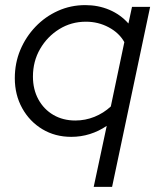

<svg xmlns="http://www.w3.org/2000/svg" viewBox="-20 -528 619 752"><path d="M347 204 398 -35Q367 -14 332 -3Q297 8 259 8Q195.8 8 145.9 -22Q96 -52 67 -104.2Q38 -156.5 38 -221.7Q38 -281 59.5 -332.3Q81.1 -383.6 119 -423.3Q157 -463 207 -485.5Q257 -508 314 -508Q365 -508 408.5 -489.5Q452 -471 483 -436L497 -501H568L419 204ZM275 -56Q314 -56 349.8 -70.4Q385.6 -84.8 414 -111L467 -363Q447 -399 405.9 -421Q364.9 -443 316.5 -443Q259 -443 212.1 -413.9Q165.1 -384.8 137.1 -336.4Q109 -288 109 -228Q109 -177.9 130.3 -138.8Q151.7 -99.7 189.2 -77.8Q226.8 -56 275 -56Z"/></svg>

Font: Red Hat Display
Style: Italic
Weight: 300
Italic angle: -12°
Designer: Pentagram, MCKL
Foundry: Pentagram, MCKL
Version: Version 1.023